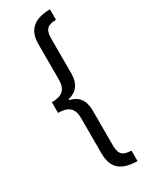

<svg xmlns="http://www.w3.org/2000/svg" viewBox="-254 -879 855 1093"><g transform="rotate(-30 174.0 -333.0)"><path d="M41 -368V-298C109 -298 140 -272 140 -206V26C140 126 194 164 296 166V97C246 95 219 83 219 19V-211C219 -279 189 -317 132 -330V-335C189 -349 219 -388 219 -455V-686C219 -748 246 -762 296 -763V-832C194 -830 140 -790 140 -691V-460C140 -394 108 -368 41 -368Z"/></g></svg>

Font: Noto Sans Devanagari UI Condensed
Style: Regular
Weight: 400
Width: 3
Designer: Jelle Bosma - Monotype Design Team
Foundry: Monotype Imaging Inc.
Version: Version 2.003